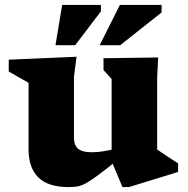

<svg xmlns="http://www.w3.org/2000/svg" viewBox="-20 -747 762 780"><path d="M280.5 -189Q280.5 -167.5 287.8 -154.2Q295 -141 311 -134.8Q327 -128.5 354 -128.5Q375 -128.5 400.2 -132.5Q425.5 -136.5 450.5 -143L460 -99Q410 -59 379.5 -36.2Q349 -13.5 329.5 -2.8Q310 8 294.2 10.5Q278.5 13 258.5 13Q175.5 13 135.8 -26.2Q96 -65.5 96 -139.5V-410.5L15.5 -456.5V-504.5L291 -516.5L280.5 -436ZM477.5 13 433.5 -92V-426L400.5 -462.5V-510.5L622.5 -513.5L618.5 -431.5V-139.5Q623 -136.5 633.8 -129.2Q644.5 -122 657.5 -113.2Q670.5 -104.5 682.8 -96.8Q695 -89 703.5 -83.5V-48.5L504 13ZM385 -563.5 467 -727H636.5V-696.5L468.5 -563.5ZM205.5 -563.5 232.5 -727H390V-701L285.5 -563.5Z"/></svg>

Font: Newsreader 7pt
Style: Bold
Weight: 700
Designer: Hugues Gentile
Foundry: Production Type
Version: Version 1.003